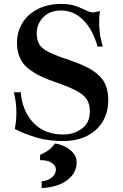

<svg xmlns="http://www.w3.org/2000/svg" viewBox="-20 -703 622 972"><path d="M55 -50Q63 -92 63 -132Q63 -187 50 -236H85Q93 -140 149.5 -81Q206 -22 301 -22Q353 -22 394 -51.5Q435 -81 435 -139Q435 -176 419.5 -200Q404 -224 366 -244Q328 -264 253 -290Q156 -323 111 -367Q66 -411 66 -487Q66 -540 92 -584.5Q118 -629 169 -656Q220 -683 291 -683Q326 -683 351 -676Q376 -669 399 -658Q404 -656 415.5 -650.5Q427 -645 435.5 -642.5Q444 -640 452 -640L483 -646L486 -644Q482 -625 482 -594Q482 -541 491 -504.5Q500 -468 500 -467H474Q450 -553 401.5 -601.5Q353 -650 289 -650Q233 -650 199.5 -616Q166 -582 166 -536Q166 -500 179 -478.5Q192 -457 226.5 -439.5Q261 -422 334 -398Q408 -373 450 -345.5Q492 -318 510 -282.5Q528 -247 528 -196Q528 -134 499.5 -87Q471 -40 419.5 -14.5Q368 11 300 11Q225 11 165.5 -6.5Q106 -24 55 -50ZM191 215Q223 212 243 195Q263 178 263 154Q263 137 244 123Q225 109 193 108H183V81Q210 69 226.5 56.5Q243 44 259 23Q307 32 337.5 58Q368 84 368 118Q368 173 320.5 209Q273 245 191 249Z"/></svg>

Font: Ibarra Real Nova
Style: Bold
Weight: 700
Designer: Jose Maria Ribagorda & Octavio Pardo
Foundry: Jose Maria Ribagorda
Version: Version 1.014